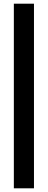

<svg xmlns="http://www.w3.org/2000/svg" viewBox="-20 -810 259 1040"><path d="M164 -790V210H55V-790Z"/></svg>

Font: Georama ExtraCondensed Thin SemiBold
Style: Regular
Weight: 600
Version: Version 1.001